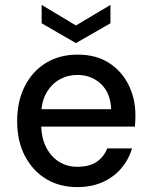

<svg xmlns="http://www.w3.org/2000/svg" viewBox="-20 -752 618 784"><path d="M295 12Q223 12 168 -21.5Q113 -55 81.5 -115.5Q50 -176 50 -257Q50 -338 81 -399.5Q112 -461 167.5 -495Q223 -529 297 -529Q372 -529 424.5 -495.5Q477 -462 505 -405.5Q533 -349 533 -281Q533 -271 532.5 -260Q532 -249 531 -235H124V-306H434Q431 -373 392 -409.5Q353 -446 295 -446Q256 -446 222.5 -427Q189 -408 168.5 -371Q148 -334 148 -278V-249Q148 -191 168 -151.5Q188 -112 221 -91.5Q254 -71 295 -71Q345 -71 374.5 -91Q404 -111 418 -146H519Q506 -101 475.5 -65Q445 -29 399.5 -8.5Q354 12 295 12ZM290 -576 150 -657V-732L290 -648L431 -732V-657Z"/></svg>

Font: DM Sans 11pt Medium
Style: Regular
Weight: 500
Version: Version 4.004;gftools[0.9.30]